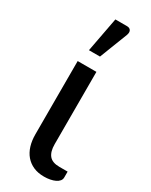

<svg xmlns="http://www.w3.org/2000/svg" viewBox="-198 -792 665 843"><g transform="rotate(30 135.0 -371.0)"><path d="M65.5 0ZM65.5 -507.5H160.5V-140.5Q160.5 -103.5 176.2 -84.2Q192 -65 228 -65H270V-35.5Q270 -25.5 263.8 -17.8Q257.5 -10 246.5 -4.8Q235.5 0.5 221.2 3.2Q207 6 191 6Q160 6 136.8 -4.2Q113.5 -14.5 97.5 -33.2Q81.5 -52 73.5 -78Q65.5 -104 65.5 -135.5ZM84.5 -573.5 117.5 -748.5H176.5Q190.5 -748.5 195.8 -739.2Q201 -730 195.5 -715L140.5 -573.5Z"/></g></svg>

Font: Lato Medium
Style: Regular
Weight: 500
Designer: Lukasz Dziedzic
Foundry: tyPoland Lukasz Dziedzic
Version: Version 2.006; 2014-01-15